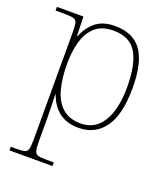

<svg xmlns="http://www.w3.org/2000/svg" viewBox="-143 -646 859 986"><g transform="rotate(20 287.0 -153.0)"><path d="M24 240V220H55Q85 220 99.5 216Q114 212 118 195.5Q122 179 122 142V-442Q122 -477 118 -492.5Q114 -508 98 -512Q82 -516 45 -516H1V-536H146L149 -432H153Q170 -479 209.5 -512.5Q249 -546 316 -546Q416 -546 462.5 -480.5Q509 -415 509 -278Q509 -130 457.5 -60Q406 10 317 10Q253 10 211.5 -21Q170 -52 149 -111H147Q147 -103 147.5 -88Q148 -73 149 -48.5Q150 -24 150 13V142Q150 179 154.5 195.5Q159 212 173 216Q187 220 217 220H259V240ZM320 -15Q397 -15 439 -82Q481 -149 481 -273Q481 -395 444 -458Q407 -521 317 -521Q255 -521 218.5 -489.5Q182 -458 166 -403Q150 -348 150 -279Q150 -199 166.5 -139.5Q183 -80 220.5 -47.5Q258 -15 320 -15Z"/></g></svg>

Font: Noto Serif Gujarati Thin
Style: Regular
Weight: 250
Version: Version 2.102